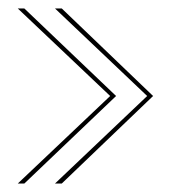

<svg xmlns="http://www.w3.org/2000/svg" viewBox="-20 -474 420 454"><path d="M110 -40H126L342 -247L126 -454H110L328 -247ZM22 -40H37.5L254.5 -247L37.5 -454H22L240.5 -247Z"/></svg>

Font: Anybody UltraCondensed Thin Thin
Style: Regular
Weight: 250
Version: Version 1.111